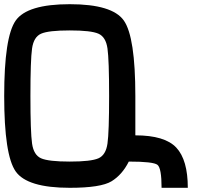

<svg xmlns="http://www.w3.org/2000/svg" viewBox="-20 -895 1040 915"><path d="M625 -437.5V-250Q765.6 -250 820.3 -191.4Q875 -132.8 875 0H750Q750 -93.8 730.5 -109.4Q710.9 -125 593.8 -125Q562.5 -62.5 511.7 -31.2Q460.9 0 312.5 0Q109.4 0 54.7 -78.1Q0 -156.2 0 -437.5Q0 -718.8 54.7 -796.9Q109.4 -875 312.5 -875Q515.6 -875 570.3 -796.9Q625 -718.8 625 -437.5ZM500 -437.5Q500 -609.4 492.2 -664.1Q484.4 -718.8 449.2 -734.4Q414.1 -750 312.5 -750Q210.9 -750 175.8 -734.4Q140.6 -718.8 132.8 -664.1Q125 -609.4 125 -437.5Q125 -265.6 132.8 -210.9Q140.6 -156.2 175.8 -140.6Q210.9 -125 312.5 -125Q414.1 -125 449.2 -140.6Q484.4 -156.2 492.2 -210.9Q500 -265.6 500 -437.5Z"/></svg>

Font: CraftyPE
Style: Regular
Weight: 400
Designer: Erek Butcher
Foundry: Haunted Coop
Version: Version 0.018;April 4, 2024;FontCreator 15.0.0.2962 64-bit